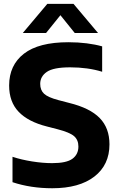

<svg xmlns="http://www.w3.org/2000/svg" viewBox="-20 -969 616 998"><path d="M251.5 9.5Q140 9.5 45 -22V-154Q92 -138.5 147.5 -129.8Q203 -121 251 -121Q325.5 -121 356.5 -143.8Q387.5 -166.5 387.5 -207.5Q387.5 -242 364.8 -261.5Q342 -281 280 -297L224 -311.5Q126.5 -336 77 -387.8Q27.5 -439.5 27.5 -524.5Q27.5 -630 104.2 -689.8Q181 -749.5 335.5 -749.5Q385.5 -749.5 430.8 -743.8Q476 -738 511 -728V-596Q436.5 -619 344.5 -619Q257.5 -619 223.2 -595.2Q189 -571.5 189 -533Q189 -500.5 209 -481.8Q229 -463 284 -448.5L339.5 -434Q447.5 -407.5 498.2 -355.5Q549 -303.5 549 -218.5Q549 -112 470.5 -51.2Q392 9.5 251.5 9.5ZM98.5 -797.5 226 -949H362L489.5 -797.5H368.5L294 -890L219.5 -797.5Z"/></svg>

Font: Encode Sans
Style: Bold
Weight: 700
Designer: Multiple Designers
Foundry: Impallari Type
Version: Version 3.002; ttfautohint (v1.8.3) -l 8 -r 50 -G 200 -x 14 